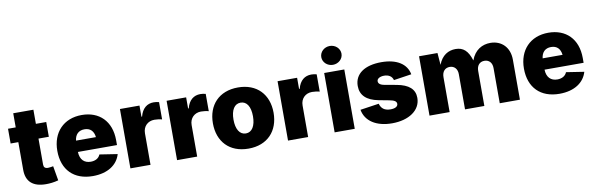

<svg xmlns="http://www.w3.org/2000/svg" viewBox="-51 -1253 5381 1739"><g transform="rotate(-10 2639.0 -384.0)"><path d="M80.6 -675.8V-545.9H9.8V-410.2H80.6V-154.8C80.6 -47.9 142.1 8.3 262.2 8.3C295.9 8.3 334 4.9 376.5 -6.8L353.5 -140.6C345.2 -138.2 317.4 -134.3 305.7 -134.3C277.8 -134.3 266.1 -146.5 266.1 -171.9V-410.2H361.3V-545.9H266.1V-675.8Z M693.4 9.8C829.6 9.8 920.4 -51.3 948.2 -147.5L784.2 -172.9C771.5 -140.1 739.3 -121.6 696.8 -121.6C638.2 -121.6 599.1 -156.7 596.7 -229H956.1V-273.4C956.1 -449.7 848.1 -552.7 688 -552.7C521 -552.7 414.6 -439.9 414.6 -271C414.6 -95.2 520 9.8 693.4 9.8ZM597.7 -333C604 -388.2 635.7 -420.9 689.9 -420.9C743.7 -420.9 774.4 -389.2 780.8 -333Z M1039.1 0H1224.1V-290C1224.1 -353.5 1268.6 -396 1328.6 -396C1348.6 -396 1380.9 -392.6 1398.9 -386.7V-545.9C1383.8 -550.3 1366.2 -552.7 1349.6 -552.7C1290.5 -552.7 1244.1 -518.6 1224.6 -443.4H1218.8V-545.9H1039.1Z M1468.3 0H1653.3V-290C1653.3 -353.5 1697.8 -396 1757.8 -396C1777.8 -396 1810.1 -392.6 1828.1 -386.7V-545.9C1813 -550.3 1795.4 -552.7 1778.8 -552.7C1719.7 -552.7 1673.3 -518.6 1653.8 -443.4H1647.9V-545.9H1468.3Z M2125 9.8C2299.3 9.8 2403.8 -103.5 2403.8 -271.5C2403.8 -439 2299.3 -552.7 2125 -552.7C1949.7 -552.7 1845.7 -439 1845.7 -271.5C1845.7 -103.5 1949.7 9.8 2125 9.8ZM2125 -129.9C2067.9 -129.9 2035.2 -184.6 2035.2 -272C2035.2 -360.4 2067.9 -413.1 2125 -413.1C2181.6 -413.1 2214.4 -360.4 2214.4 -272C2214.4 -184.6 2181.6 -129.9 2125 -129.9Z M2488.8 0H2673.8V-290C2673.8 -353.5 2718.3 -396 2778.3 -396C2798.3 -396 2830.6 -392.6 2848.6 -386.7V-545.9C2833.5 -550.3 2815.9 -552.7 2799.3 -552.7C2740.2 -552.7 2693.8 -518.6 2674.3 -443.4H2668.5V-545.9H2488.8Z M2917.5 0H3102.5V-545.9H2917.5ZM3009.3 -605C3060.5 -605 3102.5 -643.6 3102.5 -691.4C3102.5 -739.7 3060.5 -778.3 3009.3 -778.3C2958 -778.3 2916.5 -739.7 2916.5 -691.4C2916.5 -643.6 2958 -605 3009.3 -605Z M3445.8 9.8C3598.6 9.8 3709.5 -63 3709.5 -178.2C3709.5 -257.8 3655.3 -305.7 3545.4 -325.7L3437 -345.2C3393.6 -353 3381.3 -369.6 3381.3 -388.2C3381.3 -412.6 3410.2 -427.7 3447.3 -427.7C3488.3 -427.7 3519.5 -409.2 3528.8 -373L3692.4 -397.5C3674.8 -494.6 3585 -552.7 3443.4 -552.7C3291 -552.7 3196.3 -488.8 3196.3 -377C3196.3 -292 3251 -238.3 3360.4 -217.8L3456.5 -199.7C3500.5 -191.4 3521 -179.2 3521 -156.2C3521 -131.8 3495.6 -117.2 3453.6 -117.2C3397 -117.2 3368.2 -141.6 3355.5 -186L3183.6 -160.6C3202.1 -54.2 3300.8 9.8 3445.8 9.8Z M3790 0H3975.1V-320.8C3975.1 -372.1 4002.9 -402.8 4046.4 -402.8C4088.4 -402.8 4116.7 -372.6 4116.7 -324.2V0H4294.4V-322.3C4294.4 -371.6 4321.3 -402.8 4365.2 -402.8C4407.7 -402.8 4436 -373.5 4436 -323.2V0H4621.6V-368.2C4621.6 -481.4 4549.3 -553.2 4445.8 -553.2C4372.6 -553.2 4301.8 -516.6 4268.1 -423.3C4239.3 -516.6 4195.8 -553.2 4126.5 -553.2C4060.1 -553.2 3999.5 -519.5 3968.3 -435.5L3959.5 -545.9H3790Z M4984.9 9.8C5121.1 9.8 5211.9 -51.3 5239.7 -147.5L5075.7 -172.9C5063 -140.1 5030.8 -121.6 4988.3 -121.6C4929.7 -121.6 4890.6 -156.7 4888.2 -229H5247.6V-273.4C5247.6 -449.7 5139.6 -552.7 4979.5 -552.7C4812.5 -552.7 4706.1 -439.9 4706.1 -271C4706.1 -95.2 4811.5 9.8 4984.9 9.8ZM4889.2 -333C4895.5 -388.2 4927.2 -420.9 4981.4 -420.9C5035.2 -420.9 5065.9 -389.2 5072.3 -333Z"/></g></svg>

Font: Raveo ExtraBold
Style: Regular
Weight: 800
Designer: Jakub Foglar, Rasmus Andersson (Inter)
Foundry: Jakubfoglar.com
Version: Version 1.100;Glyphs 3.2.3 (3260)